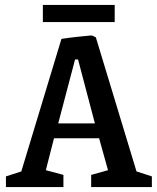

<svg xmlns="http://www.w3.org/2000/svg" viewBox="-20 -755 633 775"><path d="M4 -43 66 -63 228 -598Q252 -602 293 -606.5Q334 -611 349 -612Q353 -612 367 -604L531 -63L593 -43V0H348V-49L416 -68L380 -197H198L165 -68L236 -49V0H4ZM363 -257 295 -515H283L215 -257ZM153 -735H443V-666H153Z"/></svg>

Font: Grenze Medium
Style: Regular
Weight: 500
Designer: Renata Polastri
Foundry: Omnibus-Type
Version: Version 1.002; ttfautohint (v1.8)